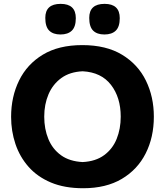

<svg xmlns="http://www.w3.org/2000/svg" viewBox="-20 -961 854 994"><path d="M410.5 13.5Q314 13.5 243.5 -16.2Q173 -46 127.5 -97.8Q82 -149.5 59.8 -216Q37.5 -282.5 37.5 -356Q37.5 -460 78.8 -544.2Q120 -628.5 201.8 -678Q283.5 -727.5 406 -727.5Q530 -727.5 612.2 -677.5Q694.5 -627.5 735.5 -543.5Q776.5 -459.5 776.5 -357Q776.5 -250.5 734.2 -166.8Q692 -83 610.5 -34.8Q529 13.5 410.5 13.5ZM408 -122Q475.5 -125.5 519.2 -157.8Q563 -190 584 -242Q605 -294 605 -357Q605 -456.5 554.5 -521.8Q504 -587 408 -592Q341.5 -589 297.5 -557Q253.5 -525 231.2 -473Q209 -421 209 -357Q209 -293 230.5 -241Q252 -189 296 -157.2Q340 -125.5 408 -122ZM520.5 -782.5Q482.5 -782.5 462.2 -802.5Q442 -822.5 442 -868.5Q442 -941 521.5 -941Q600 -941 600 -867Q600 -822.5 579.5 -802.5Q559 -782.5 520.5 -782.5ZM293 -782.5Q255 -782.5 234.8 -802.5Q214.5 -822.5 214.5 -868.5Q214.5 -941 294 -941Q372.5 -941 372.5 -867Q372.5 -822.5 352 -802.5Q331.5 -782.5 293 -782.5Z"/></svg>

Font: Commissioner Flair
Style: Bold
Weight: 700
Designer: Kostas Bartsokas
Foundry: Kostas Bartsokas
Version: Version 1.000; ttfautohint (v1.8.3)